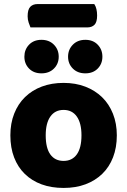

<svg xmlns="http://www.w3.org/2000/svg" viewBox="-20 -909 626 945"><path d="M130 -774Q126 -783 121 -798Q116 -813 116 -829Q116 -862 129 -875.5Q142 -889 165 -889H444Q451 -879 454.5 -864.5Q458 -850 458 -833Q458 -800 445 -787Q432 -774 409 -774ZM555 -243Q555 -183 536.5 -135Q518 -87 483.5 -53.5Q449 -20 401 -2Q353 16 293 16Q233 16 185 -1.5Q137 -19 102.5 -52.5Q68 -86 49.5 -134Q31 -182 31 -243Q31 -302 50 -350Q69 -398 103.5 -431.5Q138 -465 186 -483Q234 -501 293 -501Q352 -501 400 -482.5Q448 -464 482.5 -430.5Q517 -397 536 -349Q555 -301 555 -243ZM293 -368Q251 -368 228 -335.5Q205 -303 205 -243Q205 -180 228 -148.5Q251 -117 293 -117Q335 -117 358 -149Q381 -181 381 -243Q381 -303 358 -335.5Q335 -368 293 -368ZM269 -630Q269 -595 245.5 -571.5Q222 -548 184 -548Q146 -548 123 -571.5Q100 -595 100 -630Q100 -665 123 -689Q146 -713 184 -713Q222 -713 245.5 -689Q269 -665 269 -630ZM484 -630Q484 -595 461 -571.5Q438 -548 400 -548Q362 -548 338.5 -571.5Q315 -595 315 -630Q315 -665 338.5 -689Q362 -713 400 -713Q438 -713 461 -689Q484 -665 484 -630Z"/></svg>

Font: Baloo Thambi 2 ExtraBold
Style: Regular
Weight: 800
Designer: Aadarsh Rajan and Ek Type
Foundry: Ek Type
Version: Version 1.640;hotconv 1.0.111;makeotfexe 2.5.65597; ttfautoh